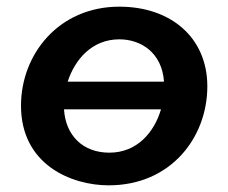

<svg xmlns="http://www.w3.org/2000/svg" viewBox="-20 -548 685 576"><path d="M306 8C493 8 602 -136 602 -289C602 -435 493 -528 338 -528C156 -528 43 -385 43 -231C43 -54 194 8 306 8ZM308 -90C229 -90 177 -141 172 -220H463C443 -152 392 -90 308 -90ZM183 -303C205 -370 256 -430 338 -430C403 -430 466 -390 472 -303Z"/></svg>

Font: Fixel Display 20240404 SemiBold
Style: Italic
Weight: 600
Italic angle: -10°
Designer: AlfaBravo + MacPaw
Foundry: Kyrylo Tkachov, Marchela Mozhyna, Serhii Makarenko, Maria Weinstein, Zakhar Kryvoshyya
Version: Version 1.211;Glyphs 3.2 (3225)